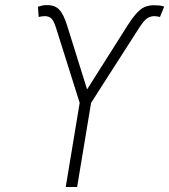

<svg xmlns="http://www.w3.org/2000/svg" viewBox="-20 -753 681 773"><path d="M244.6 0 300.8 -338.9 206.1 -639.2Q196.8 -669.4 186.8 -678.7Q176.8 -688 160.6 -688Q154.3 -688 147.7 -687Q141.1 -686 135.7 -684.6L132.8 -726.1Q144 -729.5 152.3 -731.2Q160.6 -732.9 170.9 -732.4Q201.2 -732.4 218.8 -713.9Q236.3 -695.3 250.5 -649.4L330.6 -393.1L494.1 -651.4Q521 -693.8 543.5 -712.9Q565.9 -731.9 599.1 -731.9Q610.4 -731.9 620.6 -731Q630.9 -730 641.1 -726.6L624 -684.6Q619.1 -686 613 -687Q606.9 -688 601.1 -688Q585 -688 571.5 -678.5Q558.1 -668.9 539.1 -639.2L346.7 -338.9L290.5 0Z"/></svg>

Font: Inter ExtraLight
Style: Italic
Weight: 250
Italic angle: -9.3988°
Designer: Rasmus Andersson
Foundry: rsms
Version: Version 4.001;git-66647c0bb